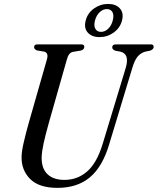

<svg xmlns="http://www.w3.org/2000/svg" viewBox="-20 -920 782 952"><path d="M489.5 -208 603.5 -583.5Q624 -653 576.5 -664L552 -668.5Q536 -674.5 536.5 -685.5Q536.5 -700 555 -700H727.5Q742 -700 742 -687.5Q742 -674.5 723 -668.5L700.5 -664Q677.5 -657.5 662.2 -639.2Q647 -621 635.5 -581.5L521.5 -205Q488.5 -93.5 426 -41Q363.5 11.5 265 11.5Q173 11.5 129.2 -32.8Q85.5 -77 87 -143Q87.5 -171.5 98.8 -219Q110 -266.5 122 -308.5L213 -627Q221.5 -657.5 199.5 -664L163 -670Q149 -676 149 -686.5Q149.5 -700 165 -700H383Q398 -700 398 -688Q398 -674.5 381.5 -669.5L340 -662.5Q320 -657.5 311.5 -625L221.5 -308.5Q205 -249.5 196.2 -209.2Q187.5 -169 186.5 -140.5Q185.5 -85 215.2 -56.5Q245 -28 299.5 -28Q364.5 -28 412.8 -70.5Q461 -113 489.5 -208ZM473.5 -736Q435.5 -736 415.2 -758.5Q395 -781 405 -818.5Q414.5 -855.5 446.2 -878Q478 -900.5 516 -900.5Q555 -900.5 574.8 -877.8Q594.5 -855 585 -818.5Q575.5 -781.5 544 -758.8Q512.5 -736 473.5 -736ZM510 -875Q491 -875 474.5 -859.8Q458 -844.5 451 -818.5Q444 -792.5 452.8 -777.2Q461.5 -762 481 -762Q500 -762 516.2 -777.2Q532.5 -792.5 539 -818.5Q546 -844.5 537.5 -859.8Q529 -875 510 -875Z"/></svg>

Font: Fraunces 144pt S050
Style: Italic
Weight: 400
Italic angle: -16°
Version: Version 1.000; ttfautohint (v1.8.3)